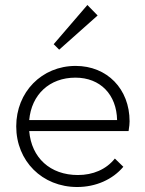

<svg xmlns="http://www.w3.org/2000/svg" viewBox="-20 -739 580 769"><path d="M289 10C364 10 431 -20 474 -71L440 -104C405 -60 352 -38 292 -38C181 -38 106 -107 97 -214H495C498 -232 499 -245 499 -253C499 -383 409 -475 283 -475C147 -475 45 -370 45 -233C45 -94 149 10 289 10ZM97 -258C106 -360 178 -428 282 -428C382 -428 447 -360 449 -258ZM195 -562 217 -540 371 -677 330 -719Z"/></svg>

Font: MV Cash ExtraLight
Style: Regular
Weight: 200
Designer: Rodrigo Fuenzalida
Foundry: fragTYPE
Version: Version 1.100;Glyphs 3.1.2 (3151)